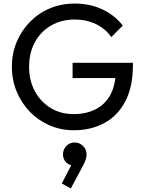

<svg xmlns="http://www.w3.org/2000/svg" viewBox="-20 -724 813 1082"><path d="M396 10Q323 10 259.5 -17.5Q196 -45 148.5 -94Q101 -143 74 -208Q47 -273 47 -348Q47 -423 74 -487.5Q101 -552 149 -601Q197 -650 261.5 -677Q326 -704 402 -704Q485 -704 555 -672Q625 -640 672 -580L607 -515Q574 -563 520 -588.5Q466 -614 402 -614Q326 -614 267.5 -580Q209 -546 176.5 -486Q144 -426 144 -348Q144 -269 177 -209Q210 -149 266 -115Q322 -81 394 -81Q467 -81 520.5 -109Q574 -137 603 -191.5Q632 -246 632 -325L689 -284H389V-370H729V-356Q729 -235 686.5 -153.5Q644 -72 568.5 -31Q493 10 396 10ZM379 338 328 310 390 191 421 183Q416 194 408.5 201Q401 208 391 208Q370 208 352.5 190.5Q335 173 335 147Q335 118 354 98.5Q373 79 401 79Q428 79 448 98.5Q468 118 468 147Q468 158 463.5 173.5Q459 189 446 213Z"/></svg>

Font: Outfit Thin
Style: Regular
Weight: 400
Version: Version 1.100;gftools[0.9.27]